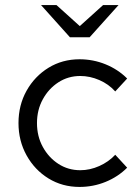

<svg xmlns="http://www.w3.org/2000/svg" viewBox="-20 -730 549 758"><path d="M294 8Q226 8 171.5 -25.5Q117 -59 85 -116.5Q53 -174 53 -244Q53 -315 85 -372Q117 -429 171.5 -462.5Q226 -496 294 -496Q348 -496 397 -476Q446 -456 482 -420L435 -369Q409 -398 372 -414Q335 -430 297 -430Q249 -430 210.5 -405Q172 -380 149 -338Q126 -296 126 -244Q126 -192 149 -150Q172 -108 210.5 -83Q249 -58 297 -58Q335 -58 372 -74.5Q409 -91 435 -119L482 -68Q446 -32 397 -12Q348 8 294 8ZM203 -710 295 -627 387 -710H448L334 -583H256L142 -710Z"/></svg>

Font: Red Hat Text
Style: Regular
Weight: 400
Designer: Pentagram, MCKL
Foundry: MCKL
Version: Version 1.030